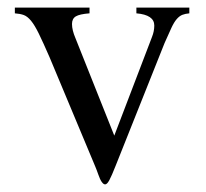

<svg xmlns="http://www.w3.org/2000/svg" viewBox="-20 -470 540 504"><path d="M477 -435Q466 -434 458.5 -431Q451 -428 444 -420Q437 -412 430 -397Q423 -382 412 -357L284 -36Q273 -8 267 3Q261 14 256 14Q247 14 238 -12Q236 -18 234 -23Q232 -28 230 -33L110 -320Q93 -359 82 -381.5Q71 -404 61.5 -415.5Q52 -427 42.5 -430.5Q33 -434 19 -435V-450H215V-435Q189 -433 179 -427Q169 -421 169 -407Q169 -391 178 -370L280 -114L379 -373Q385 -388 385 -403Q385 -431 338 -435V-450H477Z"/></svg>

Font: Klingon pIqaD Mandel
Style: Regular
Weight: 400
Width: 0
Designer: Mike Neff (qa'vaj)
Foundry: Mike Neff and Michael Everson
Version: Version 2.003